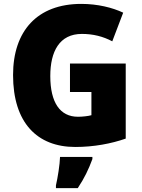

<svg xmlns="http://www.w3.org/2000/svg" viewBox="-20 -744 726 985"><path d="M339 -418V-272H449V-153C432 -148 401 -145 380 -145C288 -145 238 -218 238 -354C238 -480 285 -570 400 -570C458 -570 509 -557 556 -532L612 -679C557 -705 481 -724 397 -724C171 -724 47 -585 47 -359C47 -114 171 10 366 10C461 10 551 -7 625 -33V-418ZM454 72V61H288C287 100 276 168 267 207V221H379C413 170 434 126 454 72Z"/></svg>

Font: Noto Sans Thai Looped SemiCondensed Black
Style: Regular
Weight: 900
Width: 4
Designer: Sasikarn Vongin, Ben Mitchell
Foundry: The Fontpad Ltd
Version: Version 1.001